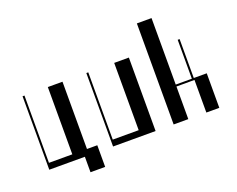

<svg xmlns="http://www.w3.org/2000/svg" viewBox="-136 -1032 1731 1400"><g transform="rotate(-20 729.5 -332.0)"><path d="M380 -570V-48H460V120H346.2V0H70V-570H85V-48H266.2V-570Z M565 -570H580V-48H781.2V-570H895V0H565Z M1035 -784H1148.8V-268H1273.8V-570H1288.8V-268H1389.4V0H1288.8V-253H1148.8V0H1035Z"/></g></svg>

Font: Facade Sud
Style: Regular
Weight: 100
Designer: Éléonore Fines
Foundry: Velvetyne Type Foundry
Version: Version 1.001;Glyphs 3.2 (3202)